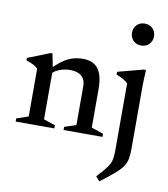

<svg xmlns="http://www.w3.org/2000/svg" viewBox="-102 -795 1006 1147"><g transform="rotate(10 401.0 -222.0)"><path d="M315 -19 385.5 -42.5V-279Q385.5 -317 362 -338.5Q338.5 -360 293.5 -360Q261 -360 233 -350Q205 -340 189 -325V-42.5L259 -19V0H24.5V-19L96 -43.5V-333Q86.5 -343.5 71 -352.2Q55.5 -361 24.5 -371.5V-386L158.5 -439H170.5L186 -359Q232.5 -404.5 271.5 -421.8Q310.5 -439 356 -439Q418.5 -439 448.5 -399.8Q478.5 -360.5 478.5 -276.5V-43.5L551 -19V0H315ZM683 -577.5Q653.5 -577.5 635 -596.8Q616.5 -616 616.5 -644.5Q616.5 -672.5 635 -691.5Q653.5 -710.5 683 -710.5Q713 -710.5 731.5 -691.5Q750 -672.5 750 -644.5Q750 -616 731.5 -596.8Q713 -577.5 683 -577.5ZM640.5 -339.5Q631.5 -350.5 611.5 -362Q591.5 -373.5 569.5 -381V-398L724.5 -439H737.5L734 -351V37.5Q734 75.5 729.2 101Q724.5 126.5 709.5 148.5Q694.5 170.5 663.2 197.5Q632 224.5 578.5 265L555 238.5Q593 198.5 611.2 173.2Q629.5 148 635 125.5Q640.5 103 640.5 71.5Z"/></g></svg>

Font: Newsreader Text Medium
Style: Regular
Weight: 500
Designer: Hugues Gentile
Foundry: Production Type
Version: Version 1.001